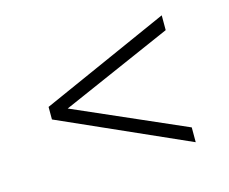

<svg xmlns="http://www.w3.org/2000/svg" viewBox="-63 -646 634 532"><g transform="rotate(-15 254.0 -380.0)"><path d="M438.5 -198 70 -362V-398L438.5 -562V-519.5L120 -380L438.5 -240.5Z"/></g></svg>

Font: Encode Sans Condensed ExtraLight
Style: Regular
Weight: 200
Width: 3
Designer: Multiple Designers
Foundry: Impallari Type
Version: Version 3.000; ttfautohint (v1.8.3) -l 8 -r 50 -G 200 -x 14 